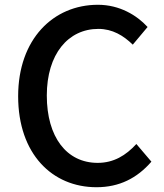

<svg xmlns="http://www.w3.org/2000/svg" viewBox="-20 -770 686 804"><path d="M384 14C480 14 554 -24 614 -93L551 -167C507 -119 456 -88 389 -88C259 -88 176 -196 176 -370C176 -543 265 -649 392 -649C451 -649 497 -621 536 -583L598 -657C553 -706 481 -750 390 -750C203 -750 56 -606 56 -367C56 -125 199 14 384 14Z"/></svg>

Font: Noto Sans CJK TC Medium
Style: Regular
Weight: 500
Designer: Ryoko NISHIZUKA 西塚涼子 (kana, bopomofo & ideographs); Paul D. Hunt (Latin, Greek & Cyrillic); Sandoll Communications 산돌커뮤니
Foundry: Adobe
Version: Version 2.004;hotconv 1.0.118;makeotfexe 2.5.65603